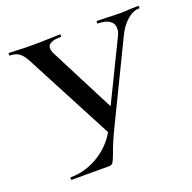

<svg xmlns="http://www.w3.org/2000/svg" viewBox="-114 -739 855 853"><g transform="rotate(-20 314.0 -312.5)"><path d="M625 -613Q597 -613 569.5 -589.5Q542 -566 522 -526L336 -142Q313 -95 295 -44Q285 -17 279 -8.5Q273 0 261 0H84Q81 0 81 -6Q81 -12 84 -12Q151 -12 212.5 -48Q274 -84 308 -144L99 -542Q80 -582 62 -597.5Q44 -613 14 -613Q12 -613 12 -619Q12 -625 14 -625L48 -624Q78 -622 117 -622Q176 -622 222 -624Q235 -625 255 -625Q258 -625 258 -619Q258 -613 255 -613Q193 -613 193 -582Q193 -570 202 -552L358 -248L494 -527Q504 -546 504 -563Q504 -587 485 -600Q466 -613 430 -613Q428 -613 428 -619Q428 -625 430 -625L475 -624Q511 -622 540 -622Q560 -622 584 -624L625 -625Q628 -625 628 -619Q628 -613 625 -613Z"/></g></svg>

Font: Cormorant Garamond SemiBold
Style: Regular
Weight: 600
Designer: Christian Thalmann (Catharsis Fonts)
Version: Version 3.000